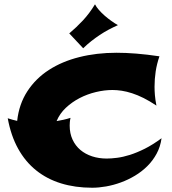

<svg xmlns="http://www.w3.org/2000/svg" viewBox="-20 -838 803 896"><path d="M733.9 -192.9Q728.5 -153.3 710.9 -120.8Q693.4 -88.4 667.5 -62.7Q641.6 -37.1 609.9 -18.1Q578.1 1 543.9 13.4Q509.8 25.9 475.3 32Q440.9 38.1 410.2 38.1Q331.1 38.1 265.1 17.8Q199.2 -2.4 148.7 -43Q98.1 -83.5 64.5 -144.3Q30.8 -205.1 16.1 -286.1Q27.3 -282.2 38.3 -279.3Q49.3 -276.4 60.1 -273.9Q68.8 -352.5 107.7 -412.1Q146.5 -471.7 208 -511.5Q269.5 -551.3 350.1 -571.5Q430.7 -591.8 523.9 -591.8Q566.9 -591.8 615.7 -587.9Q664.6 -584 724.1 -575.2Q711.9 -540 706.5 -504.6Q701.2 -469.2 701.2 -433.1Q701.2 -415 702.9 -394Q704.6 -373 710 -345.2Q678.7 -366.2 650.4 -380.4Q622.1 -394.5 596.4 -402.8Q570.8 -411.1 547.9 -414.6Q524.9 -418 504.9 -418Q467.3 -418 427.5 -408.4Q387.7 -398.9 351.8 -380.4Q315.9 -361.8 287.4 -335Q258.8 -308.1 244.1 -272.9Q259.8 -275.4 276.1 -279.1Q292.5 -282.7 309.1 -288.1Q306.6 -277.3 305.9 -268.1Q305.2 -258.8 305.2 -252Q305.2 -215.3 318.6 -186.5Q332 -157.7 355.2 -138.2Q378.4 -118.7 409.9 -108.4Q441.4 -98.1 478 -98.1Q499 -98.1 526.4 -101.6Q553.7 -105 586.2 -115.2Q618.7 -125.5 655.8 -144Q692.9 -162.6 733.9 -192.9ZM530.3 -720.7Q507.3 -710.4 486.3 -699.2Q465.3 -688 445.6 -674.8Q425.8 -661.6 406.5 -646.5Q387.2 -631.3 368.2 -612.8L303.2 -682.1Q336.9 -710.4 367.2 -742.9Q397.5 -775.4 423.3 -817.9Q429.7 -805.2 441.9 -791.3Q454.1 -777.3 469 -764.4Q483.9 -751.5 500 -740Q516.1 -728.5 530.3 -720.7Z"/></svg>

Font: Shojumaru
Style: Regular
Weight: 400
Version: Version 1.001